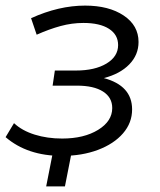

<svg xmlns="http://www.w3.org/2000/svg" viewBox="-26 -551 571 686"><path d="M195 6Q72 6 -6 -61L24 -111Q53 -84 98 -70Q143 -56 196 -56Q274 -56 324.5 -87Q375 -118 375 -165Q375 -203 342 -224Q309 -245 249 -245H162L170 -299H245Q313 -299 354.5 -324Q396 -349 396 -390Q396 -427 363.5 -448Q331 -469 272 -469Q231 -469 190.5 -458Q150 -447 105 -427L85 -486Q184 -531 278 -531Q363 -531 416 -495.5Q469 -460 469 -401Q469 -355 436 -321Q403 -287 345 -272Q446 -245 446 -160Q446 -112 413.5 -74.5Q381 -37 324 -15.5Q267 6 195 6ZM232 -17 206 115H139L165 -17Z"/></svg>

Font: Montserrat
Style: Italic
Weight: 400
Italic angle: -11.3°
Designer: Julieta Ulanovsky
Foundry: Julieta Ulanovsky
Version: Version 9.000; ttfautohint (v1.8.4.7-5d5b)